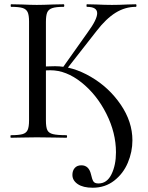

<svg xmlns="http://www.w3.org/2000/svg" viewBox="-20 -645 691 899"><path d="M319 174Q319 154 330 141.5Q341 129 361 129Q396 129 406 171Q411 194 417 204Q423 214 441 214Q481 214 502 171Q523 128 523 68Q523 -23 478 -112.5Q433 -202 361.5 -259Q290 -316 216 -316Q192 -316 163 -313L160 -331Q200 -335 238 -335Q320 -335 405 -285.5Q490 -236 545 -155.5Q600 -75 600 12Q600 66 578.5 117Q557 168 514.5 201Q472 234 414 234Q369 234 344 217Q319 200 319 174ZM31 -12Q68 -12 85.5 -17Q103 -22 109.5 -36.5Q116 -51 116 -81V-544Q116 -574 109.5 -588Q103 -602 86 -607.5Q69 -613 32 -613Q30 -613 30 -619Q30 -625 32 -625L83 -624Q125 -622 152 -622Q182 -622 228 -624L278 -625Q281 -625 281 -619Q281 -613 278 -613Q242 -613 224.5 -607Q207 -601 201 -586.5Q195 -572 195 -542V-81Q195 -50 201.5 -36Q208 -22 228 -17Q248 -12 291 -12Q294 -12 294 -6Q294 0 291 0Q255 0 234 -1L152 -2L82 -1Q64 0 31 0Q29 0 29 -6Q29 -12 31 -12ZM272 -326 391 -494Q435 -554 435 -583Q435 -613 387 -613Q385 -613 385 -619Q385 -625 387 -625L431 -624Q471 -622 504 -622Q539 -622 577 -624L616 -625Q619 -625 619 -619Q619 -613 616 -613Q566 -613 521.5 -585.5Q477 -558 433 -501L289 -317Z"/></svg>

Font: Cormorant SC Medium
Style: Regular
Weight: 500
Designer: Christian Thalmann (Catharsis Fonts)
Foundry: Catharsis Fonts
Version: Version 4.000